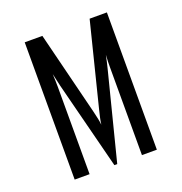

<svg xmlns="http://www.w3.org/2000/svg" viewBox="-127 -810 870 920"><g transform="rotate(-20 308.0 -350.0)"><path d="M98.5 0V-700H188.5L294 -276.5Q300 -252 303.2 -236.2Q306.5 -220.5 308.5 -203.5Q310.5 -220.5 314 -236.2Q317.5 -252 323.5 -276.5L429.5 -700H517.5V0H441.5V-447Q441.5 -457.5 441.8 -476Q442 -494.5 443.5 -511Q440 -494 436.5 -478.2Q433 -462.5 429 -447L315.5 0H301L187 -447Q183.5 -462.5 179.8 -478.5Q176 -494.5 172.5 -511Q173.5 -494.5 174 -476Q174.5 -457.5 174.5 -447V0Z"/></g></svg>

Font: Overpass Mono
Style: Regular
Weight: 400
Designer: Delve Withrington, Dave Bailey
Foundry: Delve Fonts LLC
Version: Version 4.000